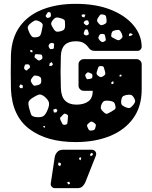

<svg xmlns="http://www.w3.org/2000/svg" viewBox="-20 -730 793 1000"><path d="M374 10Q223 10 133 -58Q43 -126 37 -265Q36 -306 36 -354Q36 -402 37 -445Q41 -534 83.5 -592.5Q126 -651 201 -680.5Q276 -710 374 -710Q480 -710 556.5 -679.5Q633 -649 675 -598.5Q717 -548 718 -487Q718 -478 711.5 -471.5Q705 -465 696 -465H475Q455 -465 446 -476Q442 -481 434.5 -490.5Q427 -500 413 -507.5Q399 -515 374 -515Q300 -515 297 -440Q294 -357 297 -270Q299 -225 320 -205Q341 -185 378 -185Q416 -185 439.5 -201.5Q463 -218 463 -257H416Q405 -257 397 -265Q389 -273 389 -284V-395Q389 -406 397 -414Q405 -422 416 -422H691Q702 -422 710 -414Q718 -406 718 -395V-265Q718 -175 674 -114Q630 -53 552.5 -21.5Q475 10 374 10ZM237 -667Q231 -668 228.5 -665.5Q226 -663 223 -657Q219 -652 218 -649Q217 -646 221 -641Q225 -636 228.5 -636.5Q232 -637 238 -639Q246 -642 245 -652Q245 -658 244 -661.5Q243 -665 237 -667ZM425 -653 412 -656 405 -651 407 -643 419 -639ZM535 -625Q534 -637 532 -644.5Q530 -652 518 -654Q505 -657 500.5 -651.5Q496 -646 489 -635Q484 -625 486 -620Q488 -615 495 -607Q501 -600 506 -599Q511 -598 520 -602Q529 -606 532.5 -610Q536 -614 535 -625ZM303 -633Q286 -639 276 -639Q266 -639 255 -625Q244 -611 247 -602Q250 -593 260 -578Q268 -566 276 -565Q284 -564 299 -568Q311 -572 315 -578Q319 -584 319 -597Q319 -612 318 -620Q317 -628 303 -633ZM443 -610Q441 -616 440.5 -619.5Q440 -623 434 -624Q422 -625 417 -615Q415 -609 418 -607Q421 -605 425 -601Q430 -596 437 -600Q444 -605 443 -610ZM188 -617Q170 -627 160 -622.5Q150 -618 135 -605Q123 -593 124.5 -584Q126 -575 133 -560Q140 -545 146.5 -539.5Q153 -534 169 -536Q184 -538 189 -545Q194 -552 197 -568Q201 -586 202.5 -597Q204 -608 188 -617ZM440 -565Q438 -570 437 -573.5Q436 -577 430 -577Q424 -577 422.5 -574.5Q421 -572 419 -566Q417 -560 416 -556.5Q415 -553 420 -549Q430 -542 439 -549Q444 -552 442.5 -555.5Q441 -559 440 -565ZM614 -555Q609 -565 605 -570Q601 -575 589 -574Q576 -572 569 -568.5Q562 -565 560 -551Q557 -539 564 -535.5Q571 -532 582 -526Q591 -521 596.5 -520.5Q602 -520 610 -527Q618 -534 618 -539.5Q618 -545 614 -555ZM661 -557 653 -554 651 -542 663 -544 672 -551ZM529 -536Q527 -543 526 -547.5Q525 -552 517 -553Q508 -554 503.5 -552.5Q499 -551 495 -542Q491 -534 493 -529.5Q495 -525 501 -518Q508 -512 512.5 -511Q517 -510 525 -515Q532 -519 531 -523.5Q530 -528 529 -536ZM257 -505Q245 -510 237 -500Q229 -491 237 -480Q240 -474 244 -474Q248 -474 255 -475Q260 -477 260.5 -480Q261 -483 261 -488Q261 -495 262 -499Q263 -503 257 -505ZM150 -465 145 -470 136 -468 139 -459 148 -457ZM183 -447Q174 -447 169 -448Q164 -449 161 -441Q158 -433 161.5 -429.5Q165 -426 172 -421Q178 -416 181.5 -415Q185 -414 192 -418Q199 -422 200.5 -426Q202 -430 200 -438Q198 -445 194 -446Q190 -447 183 -447ZM249 -407 238 -399 237 -386 249 -387 256 -395ZM136 -385Q133 -395 125 -395Q118 -395 114 -394.5Q110 -394 108 -387Q105 -379 105.5 -374.5Q106 -370 113 -365Q119 -361 122 -365Q125 -369 131 -373Q138 -378 136 -385ZM506 -386Q494 -386 492 -379.5Q490 -373 486 -362Q483 -353 483 -347.5Q483 -342 490 -336Q499 -329 504.5 -328.5Q510 -328 519 -334Q528 -340 528.5 -345.5Q529 -351 526 -361Q523 -373 520.5 -379.5Q518 -386 506 -386ZM453 -348Q445 -352 440 -353Q435 -354 429 -347Q423 -341 424 -336Q425 -331 429 -324Q432 -317 436 -317.5Q440 -318 447 -319Q454 -320 457 -321.5Q460 -323 461 -330Q462 -337 461 -341Q460 -345 453 -348ZM611 -342 602 -339 604 -330 614 -334ZM195 -309Q195 -320 192.5 -325Q190 -330 179 -334Q167 -337 161 -336.5Q155 -336 148 -326Q140 -316 140.5 -309.5Q141 -303 148 -293Q155 -283 161 -283.5Q167 -284 178 -287Q188 -290 191.5 -294.5Q195 -299 195 -309ZM570 -307 561 -303 559 -294 567 -292 572 -297ZM99 -285 87 -291 80 -280 85 -271H98ZM213 -226Q194 -241 181.5 -237Q169 -233 149 -220Q132 -209 129 -199Q126 -189 131 -169Q137 -147 141.5 -134.5Q146 -122 170 -120Q196 -118 207 -126Q218 -134 228 -158Q238 -182 235 -195.5Q232 -209 213 -226ZM678 -220Q670 -234 661.5 -236Q653 -238 637 -235Q623 -232 618 -226Q613 -220 611 -205Q610 -191 614 -185Q618 -179 631 -173Q644 -167 651.5 -167Q659 -167 669 -178Q680 -190 683 -198Q686 -206 678 -220ZM550 -205Q533 -207 524.5 -204.5Q516 -202 509 -187Q503 -172 506 -163.5Q509 -155 522 -144Q532 -135 539.5 -138Q547 -141 559 -148Q571 -155 577.5 -160Q584 -165 581 -178Q578 -194 571.5 -198.5Q565 -203 550 -205ZM272 -164 257 -159 261 -144 274 -145 279 -155ZM326 -135Q317 -140 312.5 -136.5Q308 -133 301 -125Q294 -119 293 -115Q292 -111 296 -103Q302 -92 304.5 -85.5Q307 -79 319 -80Q331 -82 331 -89.5Q331 -97 333 -109Q334 -119 334.5 -125Q335 -131 326 -135ZM466 -93Q458 -98 453.5 -96.5Q449 -95 443 -89Q436 -84 434 -79.5Q432 -75 436 -67Q440 -57 443.5 -53Q447 -49 457 -50Q468 -51 472 -55Q476 -59 478 -70Q481 -79 477.5 -83.5Q474 -88 466 -93ZM215 -74 204 -72 207 -67 214 -65ZM266 250Q257 250 250.5 243.5Q244 237 244 228L265 89Q267 75 277.5 62.5Q288 50 308 50H459Q468 50 474.5 56.5Q481 63 481 72Q481 76 480 79L425 218Q421 228 411.5 239Q402 250 382 250ZM465 71 456 66 449 74 452 84 461 79ZM399 88 392 93V99L399 105L403 96ZM297 120 286 116 282 126 288 135 297 131ZM341 217 330 218 333 227 338 231 345 226Z"/></svg>

Font: Rubik Moonrocks
Style: Regular
Weight: 400
Designer: Hubert and Fischer, NaN
Foundry: Hubert and Fischer, NaN
Version: Version 2.200